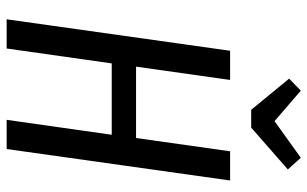

<svg xmlns="http://www.w3.org/2000/svg" viewBox="-198 -750 947 592"><g transform="rotate(90 276.0 -453.5)"><path d="M39 0 136 -689H226L185 -399H405L446 -689H536L439 0H349L395 -324H175L129 0ZM502 -867 373 -754H318L222 -871L259 -907L353 -826L466 -907Z"/></g></svg>

Font: Fira Sans Compressed
Style: Italic
Weight: 400
Width: 1
Italic angle: -8°
Designer: bBox Type GmbH & Carrois Corporate GbR & Edenspiekermann AG
Foundry: bBox Type GmbH & Carrois Corporate GbR & Edenspiekermann AG
Version: Version 4.301